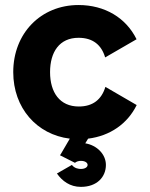

<svg xmlns="http://www.w3.org/2000/svg" viewBox="-20 -541 597 764"><path d="M206.5 149.4C227.5 179.2 258.3 202.6 301.8 202.6C366.7 202.6 401.4 162.6 401.4 115.2C401.4 73.2 366.2 37.1 319.3 29.3L330.6 10.7C417.5 0 487.3 -48.3 523.9 -123L399.4 -195.3C384.3 -145.5 350.1 -117.2 293.5 -117.2C217.8 -117.2 179.2 -173.3 179.2 -253.9C179.2 -334.5 216.8 -390.6 292.5 -390.6C349.6 -390.6 383.8 -362.3 398.4 -312.5L523.4 -384.8C481.4 -470.2 397 -521 292.5 -521C142.6 -521 32.7 -408.7 32.7 -253.9C32.7 -111.3 126.5 -5.4 257.8 10.7L222.7 70.8C221.2 72.8 219.7 74.7 218.8 76.7H219.2V77.1L278.3 106.9C284.2 101.6 293 99.1 301.8 99.1C318.4 99.1 328.6 106.4 328.6 115.2C328.6 124 318.4 131.3 301.8 131.3C293.5 131.3 276.4 129.4 266.1 115.2Z"/></svg>

Font: Giphurs ExtraBold
Style: Regular
Weight: 800
Version: Version 1.000